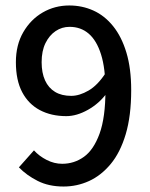

<svg xmlns="http://www.w3.org/2000/svg" viewBox="-20 -669 546 701"><path d="M212 12Q158 12 117.5 -8.5Q77 -29 49 -58L104 -120Q123 -99 150.5 -85Q178 -71 207 -71Q251 -71 286.5 -96.5Q322 -122 343.5 -181Q365 -240 365 -340Q365 -419 349 -470Q333 -521 304 -546Q275 -571 234 -571Q206 -571 183 -555.5Q160 -540 146 -511.5Q132 -483 132 -442Q132 -403 144.5 -375.5Q157 -348 181 -333.5Q205 -319 240 -319Q270 -319 303.5 -338.5Q337 -358 366 -403L370 -329Q342 -291 301 -268Q260 -245 222 -245Q167 -245 125.5 -267Q84 -289 61 -332.5Q38 -376 38 -442Q38 -505 65 -551.5Q92 -598 136 -623.5Q180 -649 233 -649Q280 -649 321 -630.5Q362 -612 393 -573.5Q424 -535 441.5 -477Q459 -419 459 -340Q459 -246 439 -179Q419 -112 384 -70Q349 -28 305 -8Q261 12 212 12Z"/></svg>

Font: Assistant ExtraLight SemiBold
Style: Regular
Weight: 600
Version: Version 3.000